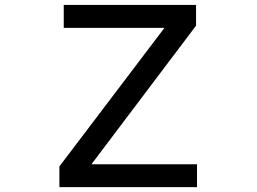

<svg xmlns="http://www.w3.org/2000/svg" viewBox="-20 -769 1040 778"><path d="M220.7 -10.7V-94.7L646.5 -656.2H238.3V-749H774.4V-665L350.6 -103.5H778.3V-10.7Z"/></svg>

Font: Kosugi
Style: Regular
Weight: 400
Version: Version 4.002